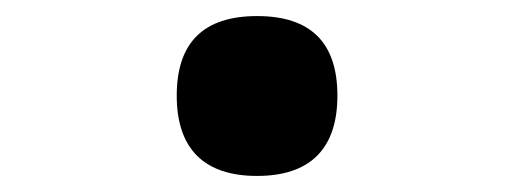

<svg xmlns="http://www.w3.org/2000/svg" viewBox="-20 -195 640 239"><path d="M200 -76Q200 -175 300 -175Q400 -175 400 -76Q400 -26.5 374.8 -1.2Q349.5 24 300 24Q250.5 24 225.2 -1.2Q200 -26.5 200 -76Z"/></svg>

Font: JuliaMono Latin
Style: Bold
Weight: 700
Monospace: yes
Designer: cormullion
Foundry: corm
Version: Version 0.038; ttfautohint (v1.8)